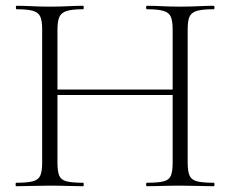

<svg xmlns="http://www.w3.org/2000/svg" viewBox="-20 -645 798 665"><path d="M578 -542Q578 -571 572 -586Q566 -601 547 -607Q528 -613 489 -613Q486 -613 486 -619Q486 -625 489 -625Q512 -625 541.5 -623.5Q571 -622 605 -622Q637 -622 667 -623.5Q697 -625 720 -625Q723 -625 723 -619Q723 -613 720 -613Q682 -613 662.5 -607.5Q643 -602 636.5 -587.5Q630 -573 630 -544V-81Q630 -52 636.5 -37Q643 -22 662.5 -17Q682 -12 720 -12Q723 -12 723 -6Q723 0 720 0Q697 0 667 -1Q637 -2 605 -2Q571 -2 541.5 -1Q512 0 489 0Q486 0 486 -6Q486 -12 489 -12Q528 -12 547 -17Q566 -22 572 -37Q578 -52 578 -81ZM150 -316V-335H600V-316ZM126 -81V-544Q126 -573 119.5 -587.5Q113 -602 94 -607.5Q75 -613 37 -613Q35 -613 35 -619Q35 -625 37 -625Q61 -625 90.5 -623.5Q120 -622 152 -622Q187 -622 216 -623.5Q245 -625 268 -625Q270 -625 270 -619Q270 -613 268 -613Q230 -613 211 -607Q192 -601 185.5 -586Q179 -571 179 -542V-81Q179 -52 185 -37Q191 -22 210.5 -17Q230 -12 268 -12Q270 -12 270 -6Q270 0 268 0Q244 0 215.5 -1Q187 -2 152 -2Q120 -2 90 -1Q60 0 36 0Q34 0 34 -6Q34 -12 36 -12Q74 -12 93.5 -17Q113 -22 119.5 -37Q126 -52 126 -81Z"/></svg>

Font: Cormorant Garamond Light
Style: Regular
Weight: 300
Designer: Christian Thalmann (Catharsis Fonts)
Foundry: Catharsis Fonts
Version: Version 4.001